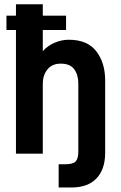

<svg xmlns="http://www.w3.org/2000/svg" viewBox="-20 -710 560 887"><path d="M53.7 -690.4H177.7V-637.7H285.2V-571.3H177.7V-473.6Q200.2 -499 232.4 -512.7Q264.6 -526.4 297.9 -526.4Q383.8 -526.4 424.8 -473.1Q465.8 -419.9 465.8 -338.9V0Q464.8 74.2 424.8 115.2Q384.8 156.2 309.6 156.2H251V48.8H282.2Q316.4 48.8 329.1 36.1Q341.8 23.4 341.8 -9.8V-324.2Q341.8 -364.3 322.8 -390.1Q303.7 -416 260.7 -416Q220.7 -416 199.2 -389.2Q177.7 -362.3 177.7 -324.2V0H53.7V-571.3H9.8V-637.7H53.7Z"/></svg>

Font: Dinish
Style: Bold
Weight: 700
Designer: Bert Driehuis
Foundry: Playbeing
Version: Version 3.006; git-39231f3c-release